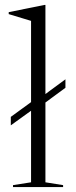

<svg xmlns="http://www.w3.org/2000/svg" viewBox="-20 -762 308 782"><path d="M165 -19.5 237 -8V0H33V-8L106.5 -19.5V-311L24 -251.5V-286L106.5 -346V-677Q97 -680 70.8 -687.8Q44.5 -695.5 15.5 -704.5V-712.5L161.5 -742H165V-379L246.5 -439V-404.5L165 -344.5Z"/></svg>

Font: Newsreader Display Light
Style: Regular
Weight: 300
Designer: Hugues Gentile
Foundry: Production Type
Version: Version 1.001